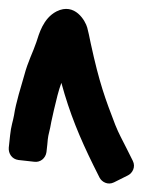

<svg xmlns="http://www.w3.org/2000/svg" viewBox="-43 -695 326 438"><path d="M35 -326C49 -324 61 -334 63 -348L65 -366L66 -377C67 -388 71 -398 74 -417L80 -444C86 -469 90 -487 97 -506C116 -436 139 -381 170 -318L184 -290C189 -280 203 -272 217 -279L249 -295C259 -300 267 -314 260 -328L246 -356C236 -376 228 -390 220 -410C197 -470 184 -504 164 -596C161 -612 158 -624 156 -632C152 -647 128 -690 86 -669C55 -653 46 -617 40 -599C32 -575 21 -556 12 -522C6 -501 -7 -460 -11 -432C-13 -420 -18 -407 -20 -386L-23 -358C-24 -345 -16 -332 -1 -330Z"/></svg>

Font: Reckless Catfish
Style: Heavy
Weight: 400
Foundry: Cannot Into Space Fonts
Version: Version 0.2894